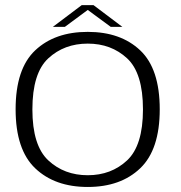

<svg xmlns="http://www.w3.org/2000/svg" viewBox="-20 -720 702 744"><path d="M320 4.5Q447.5 4.5 523.2 -67.8Q599 -140 599 -296.5Q599 -453.5 523.2 -525Q447.5 -596.5 320 -596.5Q192.5 -596.5 116.5 -525Q40.5 -453.5 40.5 -296.5Q40.5 -140 116.5 -67.8Q192.5 4.5 320 4.5ZM320 -41Q229 -41 167.2 -98.5Q105.5 -156 105.5 -296Q105.5 -437 167.2 -494Q229 -551 320 -551Q411 -551 472.5 -494Q534 -437 534 -296Q534 -156 472.5 -98.5Q411 -41 320 -41ZM185 -616H231.5L320 -681.5L409 -616H454L342.5 -700H296.5Z"/></svg>

Font: Anybody SemiExpanded Light
Style: Regular
Weight: 300
Width: 6
Version: Version 1.113;gftools[0.9.25]